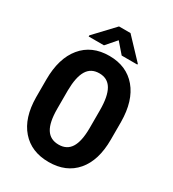

<svg xmlns="http://www.w3.org/2000/svg" viewBox="-215 -1018 1033 1146"><g transform="rotate(30 302.0 -445.5)"><path d="M470.7 -764.6V-758.8H362.8L301.8 -829.1L240.7 -758.8H135.3V-766.6L262.2 -901.4H341.3ZM557.6 -291.5Q557.6 -148.4 490 -69.3Q422.4 9.8 302.2 9.8Q182.6 9.8 114.3 -68.6Q45.9 -147 44.9 -288.1V-409.7Q44.9 -556.2 112.8 -638.4Q180.7 -720.7 301.3 -720.7Q419.9 -720.7 488.3 -639.9Q556.6 -559.1 557.6 -413.1ZM413.6 -410.6Q413.6 -506.8 386.2 -553.7Q358.9 -600.6 301.3 -600.6Q244.1 -600.6 216.8 -555.4Q189.5 -510.3 188.5 -418V-291.5Q188.5 -198.2 216.3 -154.1Q244.1 -109.9 302.2 -109.9Q358.4 -109.9 385.7 -153.1Q413.1 -196.3 413.6 -287.1Z"/></g></svg>

Font: TypoPRO Roboto
Style: Bold
Weight: 700
Designer: Google
Version: Version 2.136; 2016